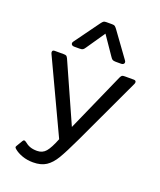

<svg xmlns="http://www.w3.org/2000/svg" viewBox="-160 -833 909 1088"><g transform="rotate(20 294.5 -288.5)"><path d="M148 -554Q148 -560 152 -565L260 -714Q269 -726 274 -729.5Q279 -733 291 -733H325Q337 -733 342 -729.5Q347 -726 356 -714L464 -565Q468 -560 468 -554Q468 -548 463 -544Q458 -540 450 -540H417Q403 -540 397 -544Q391 -548 384 -559L308 -670L232 -559Q225 -548 219 -544Q213 -540 199 -540H166Q158 -540 153 -544Q148 -548 148 -554ZM56 118Q49 112 49 108Q49 105 52 100L74 63Q78 56 83 56Q88 56 93 60Q110 74 127.5 80.5Q145 87 170 87Q203 87 223 63.5Q243 40 266 -18L60 -457Q57 -463 57 -468Q57 -480 71 -480H124Q137 -480 141.5 -477Q146 -474 151 -464L310 -108L468 -464Q473 -474 477.5 -477Q482 -480 495 -480H548Q562 -480 562 -468Q562 -463 559 -457L370 -53Q329 34 304.5 75Q280 116 249.5 136Q219 156 171 156Q136 156 106 145.5Q76 135 56 118Z"/></g></svg>

Font: Mitr Light
Style: Regular
Weight: 300
Designer: Thanarat Vachiruckul
Foundry: Cadson Demak
Version: Version 1.002